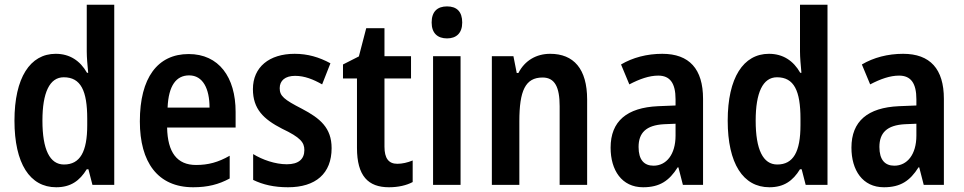

<svg xmlns="http://www.w3.org/2000/svg" viewBox="-20 -780 4065 810"><path d="M217 10C278 10 316 -17 346 -66H353L370 0H462V-760H346V-563C346 -538 349 -505 352 -473H347C318 -524 274 -553 215 -553C107 -553 41 -452 41 -271C41 -90 106 10 217 10ZM250 -86C190 -86 159 -149 159 -271C159 -389 189 -454 249 -454C321 -454 348 -397 348 -279V-252C348 -140 318 -86 250 -86Z M776 -552C645 -552 570 -452 570 -268C570 -96 645 10 795 10C856 10 903 -2 949 -27V-123C900 -95 858 -84 807 -84C727 -84 687 -137 685 -242H974V-308C974 -455 903 -552 776 -552ZM778 -462C836 -462 864 -406 864 -326H687C691 -420 724 -462 778 -462Z M1379 -155C1379 -241 1330 -281 1254 -321C1178 -360 1160 -375 1160 -408C1160 -440 1183 -460 1225 -460C1265 -460 1302 -445 1339 -424L1374 -513C1326 -539 1278 -553 1223 -553C1116 -553 1047 -497 1047 -404C1047 -320 1092 -277 1170 -237C1248 -200 1264 -179 1264 -147C1264 -109 1240 -87 1190 -87C1141 -87 1087 -106 1048 -130V-21C1089 -1 1136 10 1195 10C1312 10 1379 -48 1379 -155Z M1656 -89C1619 -89 1602 -113 1602 -161V-449H1714V-543H1602V-661H1525L1494 -542L1427 -508V-449H1486V-156C1486 -38 1533 10 1621 10C1660 10 1695 2 1721 -12V-103C1699 -94 1677 -89 1656 -89Z M1866 -753C1825 -753 1801 -731 1801 -685C1801 -640 1826 -618 1866 -618C1905 -618 1930 -640 1930 -685C1930 -731 1907 -753 1866 -753ZM1923 -543H1807V0H1923Z M2301 -553C2243 -553 2194 -525 2167 -472H2160L2146 -543H2055V0H2171V-268C2171 -397 2196 -453 2269 -453C2321 -453 2341 -412 2341 -332V0H2457V-360C2457 -490 2400 -553 2301 -553Z M2774 -553C2709 -553 2649 -537 2600 -508L2635 -424C2679 -447 2719 -461 2757 -461C2806 -461 2830 -430 2830 -361V-335L2756 -332C2625 -326 2556 -269 2556 -157C2556 -62 2603 10 2693 10C2763 10 2803 -17 2839 -74H2842L2861 0H2946V-363C2946 -489 2888 -553 2774 -553ZM2782 -256 2830 -258V-208C2830 -128 2791 -81 2737 -81C2697 -81 2674 -106 2674 -160C2674 -219 2705 -252 2782 -256Z M3226 10C3287 10 3325 -17 3355 -66H3362L3379 0H3471V-760H3355V-563C3355 -538 3358 -505 3361 -473H3356C3327 -524 3283 -553 3224 -553C3116 -553 3050 -452 3050 -271C3050 -90 3115 10 3226 10ZM3259 -86C3199 -86 3168 -149 3168 -271C3168 -389 3198 -454 3258 -454C3330 -454 3357 -397 3357 -279V-252C3357 -140 3327 -86 3259 -86Z M3790 -553C3725 -553 3665 -537 3616 -508L3651 -424C3695 -447 3735 -461 3773 -461C3822 -461 3846 -430 3846 -361V-335L3772 -332C3641 -326 3572 -269 3572 -157C3572 -62 3619 10 3709 10C3779 10 3819 -17 3855 -74H3858L3877 0H3962V-363C3962 -489 3904 -553 3790 -553ZM3798 -256 3846 -258V-208C3846 -128 3807 -81 3753 -81C3713 -81 3690 -106 3690 -160C3690 -219 3721 -252 3798 -256Z"/></svg>

Font: Noto Sans Armenian Condensed SemiBold
Style: Regular
Weight: 600
Width: 3
Designer: Monotype Design Team
Foundry: Monotype Imaging Inc.
Version: Version 2.008